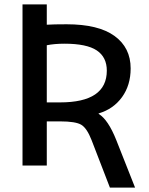

<svg xmlns="http://www.w3.org/2000/svg" viewBox="-20 -750 674 870"><path d="M192 -545V-286H252Q464 -286 464 -430Q464 -491 418.5 -521.5Q373 -552 272 -552Q227 -552 192 -545ZM192 -638Q222 -640 282 -640Q426 -640 499 -587Q572 -534 572 -440Q572 -364 533 -310Q494 -256 427 -236V-234Q470 -208 507 -115L592 100H478L395 -115Q374 -169 348.5 -184.5Q323 -200 252 -200H192V0H82V-730H192Z"/></svg>

Font: Mplus 1p Medium
Style: Regular
Weight: 500
Version: Version 1.061